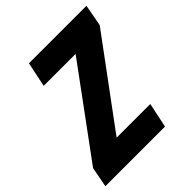

<svg xmlns="http://www.w3.org/2000/svg" viewBox="-228 -815 940 940"><g transform="rotate(-45 241.5 -345.0)"><path d="M500 -577 169 -129H402L375 0H-38L-18 -105L317 -561H96L123 -690H521Z"/></g></svg>

Font: Decalotype ExtraBold Italic
Style: Regular
Weight: 800
Italic angle: -12°
Designer: Alfredo Marco Pradil
Foundry: Alfredo Marco Pradil
Version: Version 1.0